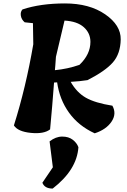

<svg xmlns="http://www.w3.org/2000/svg" viewBox="-20 -777 742 1119"><path d="M111 -722Q216 -757 358.5 -757Q501 -757 593 -693.5Q685 -630 683.5 -547Q682 -464 638 -413.5Q594 -363 490 -310Q446 -303 392 -300Q427 -238 480.5 -207.5Q534 -177 635 -161Q661 -114 630 -68Q599 -22 532 0Q438 -43 382.5 -120Q327 -197 313 -297L295 -296Q285 -160 272 -23Q236 5 160 -2.5Q84 -10 61 -46Q131 -268 174 -519L172 -642L124 -647Q105 -663 101.5 -685.5Q98 -708 111 -722ZM507 -533Q507 -584 468.5 -618.5Q430 -653 356 -657L306 -446Q304 -417 302.5 -397Q301 -377 300 -368Q374 -375 443 -399Q507 -460 507 -533ZM437 81Q428 213 287 322Q240 322 227 288L288 198L269 47Q305 19 342.5 19Q380 19 404 37.5Q428 56 437 81Z"/></svg>

Font: Tillana
Style: Bold
Weight: 700
Designer: Lipi Raval (Devanagari, Latin), Jonny Pinhorn (Latin)
Foundry: Indian Type Foundry
Version: Version 2.002;PS 1.0;hotconv 1.0.79;makeotf.lib2.5.61930; tt